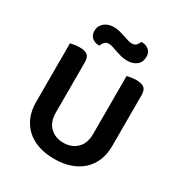

<svg xmlns="http://www.w3.org/2000/svg" viewBox="-192 -956 1042 1107"><g transform="rotate(30 328.5 -402.0)"><path d="M328 16Q268 16 221 -0.5Q174 -17 141.5 -47.5Q109 -78 92 -120.5Q75 -163 75 -216V-607Q83 -609 100.5 -612Q118 -615 135 -615Q171 -615 187.5 -602Q204 -589 204 -554V-221Q204 -158 239 -124.5Q274 -91 328 -91Q382 -91 417 -124.5Q452 -158 452 -221V-607Q461 -609 478 -612Q495 -615 512 -615Q548 -615 565 -602Q582 -589 582 -554V-216Q582 -163 565 -120.5Q548 -78 515 -47.5Q482 -17 435 -0.5Q388 16 328 16ZM248 -815Q269 -815 288 -810Q307 -805 324 -799.5Q341 -794 356 -789Q371 -784 383 -784Q403 -784 413 -795.5Q423 -807 428 -820H433Q458 -820 477 -804.5Q496 -789 496 -760Q496 -724 472 -704.5Q448 -685 410 -685Q387 -685 367.5 -690Q348 -695 331 -701Q314 -707 299.5 -712Q285 -717 273 -717Q253 -717 243 -705.5Q233 -694 228 -680H224Q198 -680 179.5 -695.5Q161 -711 161 -740Q161 -759 168.5 -773Q176 -787 188.5 -796.5Q201 -806 216.5 -810.5Q232 -815 248 -815Z"/></g></svg>

Font: Baloo Bhaina 2 SemiBold
Style: Regular
Weight: 600
Designer: Yesha Goshar, Manish Minz, Shuchita Grover and Ek Type
Foundry: Ek Type
Version: Version 1.640;hotconv 1.0.111;makeotfexe 2.5.65597; ttfautoh